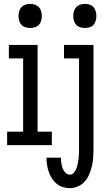

<svg xmlns="http://www.w3.org/2000/svg" viewBox="-20 -753 540 996"><path d="M420 -608Q408 -608 396 -611.5Q384 -615 375.5 -624Q367 -633 363.5 -645.5Q360 -658 360 -670Q360 -682 363.5 -694.5Q367 -707 375.5 -716Q384 -725 396 -729Q408 -733 420 -733Q432 -733 444.5 -729Q457 -725 465 -716Q473 -707 476.5 -694.5Q480 -682 480 -670Q480 -658 476.5 -645.5Q473 -633 465 -624Q457 -615 444.5 -611.5Q432 -608 420 -608ZM136 -608Q124 -608 112 -611.5Q100 -615 91.5 -624Q83 -633 79.5 -645.5Q76 -658 76 -670Q76 -682 79.5 -694.5Q83 -707 91.5 -716Q100 -725 112 -729Q124 -733 136 -733Q149 -733 161 -729Q173 -725 181.5 -716Q190 -707 193.5 -694.5Q197 -682 197 -670Q197 -658 193.5 -645.5Q190 -633 181.5 -624Q173 -615 161 -611.5Q149 -608 136 -608ZM343 223Q324 223 306 217.5Q288 212 273.5 200Q259 188 249 172Q239 156 233 138.5Q227 121 224 102.5Q221 84 221 65H296Q296 79 298 92.5Q300 106 304.5 119Q309 132 319 142.5Q329 153 343 153Q355 153 363.5 142.5Q372 132 376.5 120Q381 108 383.5 95.5Q386 83 387.5 70.5Q389 58 389.5 45.5Q390 33 390 20V-450H312V-520H465V20Q465 42 463.5 64Q462 86 457 107.5Q452 129 443.5 150Q435 171 420.5 187.5Q406 204 385.5 213.5Q365 223 343 223ZM17 0V-70H100V-450H26V-520H175V-70H249V0Z"/></svg>

Font: Iosevka Custom
Style: Regular
Weight: 400
Monospace: yes
Designer: Belleve Invis
Foundry: Belleve Invis
Version: Version 32.5.0; ttfautohint (v1.8.4)